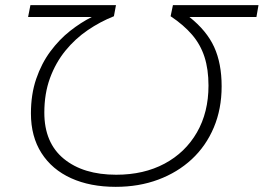

<svg xmlns="http://www.w3.org/2000/svg" viewBox="-20 -720 1023 745"><path d="M983 -700 975 -654H715Q782 -601 811 -537.5Q840 -474 840 -385Q840 -297 809.5 -225Q779 -153 724 -102Q669 -51 594 -23Q519 5 429 5Q330 5 256 -28.5Q182 -62 141 -126Q100 -190 100 -280Q100 -354 120.5 -414Q141 -474 175.5 -520.5Q210 -567 252 -600Q294 -633 336 -654H89L98 -700H430L422 -657Q369 -636 320.5 -603Q272 -570 234 -523.5Q196 -477 174 -417Q152 -357 152 -283Q152 -166 227.5 -104Q303 -42 431 -42Q538 -42 618.5 -85Q699 -128 744 -206Q789 -284 789 -388Q789 -451 773.5 -499Q758 -547 725.5 -585Q693 -623 642 -657L651 -700Z"/></svg>

Font: Montserrat Thin Light
Style: Italic
Weight: 300
Italic angle: -11.3°
Version: Version 9.000